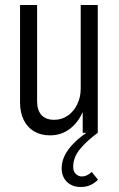

<svg xmlns="http://www.w3.org/2000/svg" viewBox="-20 -530 474 766"><path d="M179 10Q143 10 116 -6Q89 -22 74.5 -51.5Q60 -81 60 -121V-510H128V-127Q128 -90 145.5 -71Q163 -52 196 -52Q227 -52 251 -69Q275 -86 288.5 -114.5Q302 -143 302 -176L311 -85Q291 -40 257.5 -15Q224 10 179 10ZM310 0V-92H302V-510H370V0ZM302 216Q268 216 247 195.5Q226 175 226 141Q226 97 262 55Q298 13 353 -17L370 0Q326 32 299 65Q272 98 272 135Q272 154 282.5 164Q293 174 307 174Q327 174 346 156L371 187Q357 201 340.5 208.5Q324 216 302 216Z"/></svg>

Font: Instrument Sans Condensed
Style: Regular
Weight: 400
Width: 3
Designer: Rodrigo Fuenzalida
Foundry: fragTYPE
Version: Version 1.000;gftools[0.9.28]